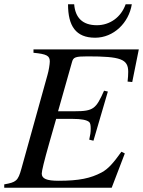

<svg xmlns="http://www.w3.org/2000/svg" viewBox="-21 -886 675 906"><path d="M572 -866C550 -804 497 -767 436 -767C368 -767 334 -803 329 -866H300C300 -763 337 -708 428 -708C515 -708 587 -778 601 -866ZM634 -653H137V-637C199 -631 214 -623 214 -596C214 -584 209 -552 203 -532L80 -90C64 -32 55 -26 -1 -16V0H506L568 -162L552 -170C514 -117 490 -89 458 -72C407 -45 353 -33 255 -33C199 -33 176 -43 176 -67C176 -79 187 -125 212 -213L244 -325H322C362 -325 389 -320 400 -310C405 -305 407 -296 407 -279C407 -261 405 -249 400 -227L420 -222L488 -454L470 -458C432 -373 421 -361 331 -361H253L319 -594C325 -616 335 -620 392 -620C549 -620 584 -607 584 -547C584 -534 583 -518 581 -501L603 -499Z"/></svg>

Font: XITS
Style: Italic
Weight: 400
Italic angle: -16.33°
Designer: MicroPress Inc., with final additions and corrections provided by Coen Hoffman, Elsevier (retired)
Version: Version 1.107